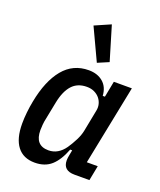

<svg xmlns="http://www.w3.org/2000/svg" viewBox="-148 -887 826 991"><g transform="rotate(20 265.5 -391.5)"><path d="M377 0Q314 0 314 -56Q314 -69 318 -88L323 -114H312Q288 -51 253 -19.5Q218 12 162 12Q99 12 66 -31Q33 -74 33 -156Q33 -185 36.5 -218Q40 -251 46 -281Q69 -401 123 -466.5Q177 -532 263 -532Q311 -532 341.5 -506Q372 -480 375 -432H387L404 -520H503L415 -82H475L459 0ZM207 -72Q260 -72 296 -123Q313 -148 327.5 -176.5Q342 -205 347 -231L370 -349Q374 -368 369.5 -385.5Q365 -403 353.5 -417Q342 -431 324 -439.5Q306 -448 283 -448Q232 -448 202 -415Q172 -382 159 -317L140 -221Q136 -204 134.5 -185.5Q133 -167 133 -156Q133 -72 207 -72ZM206 -757 293 -795 349 -608 288 -582Z"/></g></svg>

Font: IBM Plex Sans Cond Medm
Style: Italic
Weight: 500
Width: 3
Italic angle: -11°
Designer: Mike Abbink, Paul van der Laan, Pieter van Rosmalen
Foundry: Bold Monday
Version: Version 1.3